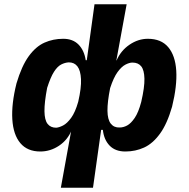

<svg xmlns="http://www.w3.org/2000/svg" viewBox="-20 -696 880 896"><path d="M264 180 313 -90H315Q296 -43 255.5 -16Q215 11 168 11Q108 11 75 -28Q42 -67 37.5 -139Q33 -211 57 -307Q81 -388 114 -433.5Q147 -479 187.5 -497Q228 -515 275 -515Q320 -515 346.5 -488Q373 -461 380 -415H385L421 -676H571L523 -414H524Q544 -460 584.5 -487.5Q625 -515 670 -515Q732 -515 765 -476Q798 -437 802.5 -366.5Q807 -296 783 -198Q760 -118 726.5 -72Q693 -26 652.5 -7.5Q612 11 565 11Q518 11 491.5 -16.5Q465 -44 460 -90H452L414 180ZM242 -100Q256 -101 274.5 -110.5Q293 -120 312 -146Q331 -172 345 -221Q360 -286 358 -326.5Q356 -367 341.5 -386Q327 -405 301 -405Q283 -404 265.5 -395Q248 -386 232 -361Q216 -336 200 -286Q187 -218 187.5 -177Q188 -136 202 -118Q216 -100 242 -100ZM538 -101Q556 -101 573.5 -110.5Q591 -120 608.5 -145.5Q626 -171 639 -220Q655 -289 654 -329Q653 -369 639 -386.5Q625 -404 598 -404Q584 -404 565.5 -394.5Q547 -385 528.5 -359.5Q510 -334 494 -285Q481 -220 481.5 -179Q482 -138 497 -119Q512 -100 538 -101Z"/></svg>

Font: Nunito Sans 7pt Condensed ExtraBold
Style: Italic
Weight: 800
Width: 3
Italic angle: -9°
Designer: Vernon Adams
Foundry: Vernon Adams
Version: Version 3.101;gftools[0.9.27]